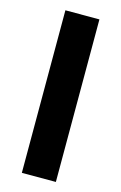

<svg xmlns="http://www.w3.org/2000/svg" viewBox="-109 -737 496 785"><g transform="rotate(15 139.0 -344.0)"><path d="M66.9 0V-688H210.9V0Z"/></g></svg>

Font: Arial
Style: Bold
Weight: 700
Designer: Steve Matteson
Foundry: Ascender Corporation
Version: Version 2.00.3